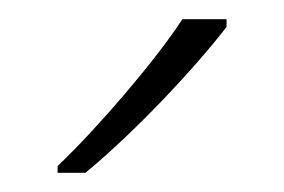

<svg xmlns="http://www.w3.org/2000/svg" viewBox="-20 -786 296 200"><path d="M216 -758V-766H170C142 -723 82 -653 40 -613V-606H69C120 -648 183 -715 216 -758Z"/></svg>

Font: Noto Sans Lao ExtraLight
Style: Regular
Weight: 200
Designer: Monotype Design Team
Foundry: Monotype Imaging Inc.
Version: Version 2.003